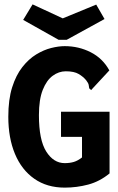

<svg xmlns="http://www.w3.org/2000/svg" viewBox="-20 -846 540 878"><path d="M276 12Q195 12 137 -28.5Q79 -69 48.5 -142Q18 -215 18 -312Q18 -391 35.5 -446.5Q53 -502 82 -539Q111 -576 145.5 -597Q180 -618 214 -626.5Q248 -635 276 -635Q340 -635 395 -607Q450 -579 480 -524L403 -441L397 -434L388 -442Q387 -450 385.5 -458Q384 -466 374 -479Q361 -495 340 -507.5Q319 -520 281 -520Q249 -520 221 -499.5Q193 -479 175.5 -435Q158 -391 158 -319Q158 -206 191.5 -153Q225 -100 276 -100Q299 -100 317.5 -105.5Q336 -111 355 -126V-220H259V-335H481V-53Q436 -16 383.5 -2Q331 12 276 12ZM420 -825 458 -759 285 -664H248L86 -755L129 -826L267 -762Z"/></svg>

Font: Inconsolata Black
Style: Regular
Weight: 900
Monospace: yes
Designer: Raph Levien, Cyreal, Brenton Simpson
Foundry: Raph Levien, Cyreal, Google
Version: Version 3.001; ttfautohint (v1.8.2.53-6de2)